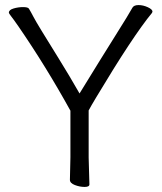

<svg xmlns="http://www.w3.org/2000/svg" viewBox="-20 -729 640 758"><path d="M256 -19 258 -108V-292Q162 -466 52 -626Q31 -656 23 -666Q15 -676 15 -679Q15 -690 33.5 -695.5Q52 -701 71 -701Q90 -701 94 -695Q102 -682 111 -664.5Q120 -647 144.5 -607Q169 -567 211.5 -498.5Q254 -430 294 -360Q383 -505 436.5 -590Q490 -675 503 -699Q509 -709 527 -709Q545 -709 563.5 -700.5Q582 -692 582 -683Q582 -682 580 -678Q505 -587 360 -345Q339 -310 330 -293V-107L333 -1Q333 9 314 9Q295 9 275.5 1.5Q256 -6 256 -19Z"/></svg>

Font: LXGW WenKai Lite
Style: Regular
Weight: 400
Designer: LXGW / Fontworks Inc.
Foundry: LXGW / Fontworks Inc.
Version: Version 1.511; March 25, 2025